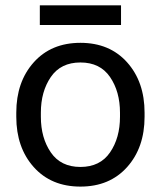

<svg xmlns="http://www.w3.org/2000/svg" viewBox="-20 -690 607 725"><path d="M41.5 -249V-264.6Q41.5 -380.9 107.4 -454.6Q173.3 -528.3 283.7 -528.3Q394 -528.3 460 -454.6Q525.9 -380.9 525.9 -264.6V-249Q525.9 -132.8 460 -59.1Q394 14.6 283.7 14.6Q173.3 14.6 107.4 -59.1Q41.5 -132.8 41.5 -249ZM134.3 -264.6V-249Q134.3 -169.4 171.9 -114.5Q209.5 -59.6 283.7 -59.6Q357.9 -59.6 395.5 -114.5Q433.1 -169.4 433.1 -249V-264.6Q433.1 -344.2 395.5 -399.2Q357.9 -454.1 283.7 -454.1Q209.5 -454.1 171.9 -399.2Q134.3 -344.2 134.3 -264.6ZM437 -669.9V-595.7H130.4V-669.9Z"/></svg>

Font: RobotoFlex
Style: Regular
Weight: 400
Designer: Berlow after Robertson
Foundry: Google
Version: Version 2.136